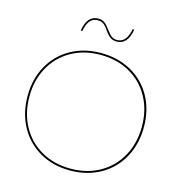

<svg xmlns="http://www.w3.org/2000/svg" viewBox="-135 -1084 1134 1210"><g transform="rotate(15 431.5 -478.5)"><path d="M52 -378Q52 -489 100 -575.5Q148 -662 234 -710.5Q320 -759 431 -759Q542 -759 628.5 -710.5Q715 -662 763 -575.5Q811 -489 811 -378Q811 -266 763 -178.5Q715 -91 628.5 -42Q542 7 431 7Q320 7 234 -42Q148 -91 100 -178.5Q52 -266 52 -378ZM798 -378Q798 -485 751.5 -569Q705 -653 622 -700Q539 -747 431 -747Q323 -747 240 -700Q157 -653 110.5 -569Q64 -485 64 -378Q64 -269 110.5 -184.5Q157 -100 240 -52.5Q323 -5 431 -5Q539 -5 622 -52.5Q705 -100 751.5 -184.5Q798 -269 798 -378ZM593 -954Q576 -854 505 -854Q480 -854 463 -866Q446 -878 427 -905Q410 -931 394.5 -942Q379 -953 357 -953Q326 -953 307 -931.5Q288 -910 279 -862L269 -863Q285 -964 357 -964Q382 -964 398.5 -952Q415 -940 435 -912Q453 -887 468 -875.5Q483 -864 505 -864Q566 -864 583 -956Z"/></g></svg>

Font: Hepta Slab Thin
Style: Regular
Weight: 250
Designer: Michael LaGattuta
Foundry: Michael LaGattuta
Version: Version 1.100; ttfautohint (v1.8) -l 8 -r 50 -G 200 -x 14 -D